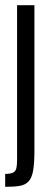

<svg xmlns="http://www.w3.org/2000/svg" viewBox="-25 -530 194 742"><path d="M-5 192V142Q17 142 26.5 136.5Q36 131 38.5 119Q41 107 41 86V-510H108V52Q108 101 103 129.5Q98 158 85 171.5Q72 185 50.5 188.5Q29 192 -5 192Z"/></svg>

Font: Saira UltraCondensed Medium
Style: Regular
Weight: 500
Width: 1
Designer: Hector Gatti with collaboration of the Omnibus-Type team
Foundry: Omnibus-Type
Version: Version 1.101